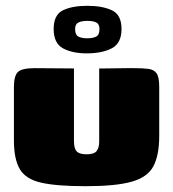

<svg xmlns="http://www.w3.org/2000/svg" viewBox="-20 -635 597 662"><path d="M235 -399V-149Q235 -123 244.5 -113Q254 -103 279 -103Q304 -103 313 -114Q322 -125 322 -147V-399Q323 -399 340 -399Q357 -399 379 -399.5Q401 -400 419.5 -400Q438 -400 442 -400Q473 -400 492 -397.5Q511 -395 520 -382Q529 -369 529 -335V-167Q529 -100 509 -62Q489 -24 434 -8.5Q379 7 275 7Q176 7 122.5 -5Q69 -17 48.5 -51.5Q28 -86 28 -151V-335Q28 -373 41.5 -386.5Q55 -400 100 -400Q134 -400 167.5 -399.5Q201 -399 235 -399ZM279 -451Q229 -451 197 -468.5Q165 -486 165 -535Q165 -584 197 -599.5Q229 -615 281 -615Q333 -615 366 -599.5Q399 -584 399 -535Q399 -486 365.5 -468.5Q332 -451 279 -451ZM281 -503Q301 -503 312 -509Q323 -515 323 -535Q323 -552 312 -557.5Q301 -563 281 -563Q262 -563 250.5 -557.5Q239 -552 239 -535Q239 -515 250 -509Q261 -503 281 -503Z"/></svg>

Font: Genos Thin Black
Style: Regular
Weight: 900
Version: Version 1.010